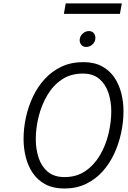

<svg xmlns="http://www.w3.org/2000/svg" viewBox="-20 -1068 732 1100"><path d="M348.5 12Q285.5 12 241 -11.5Q196.5 -35 168.8 -75.2Q141 -115.5 128 -166.5Q115 -217.5 115 -272Q115 -332 128.2 -394Q141.5 -456 168.2 -513Q195 -570 235.8 -614.8Q276.5 -659.5 331.8 -685.8Q387 -712 457 -712Q519.5 -712 563.5 -688.5Q607.5 -665 634.8 -624.8Q662 -584.5 674.8 -534.5Q687.5 -484.5 687.5 -431Q687.5 -370.5 674.2 -307.8Q661 -245 634.5 -187.8Q608 -130.5 567.5 -85.5Q527 -40.5 472.2 -14.2Q417.5 12 348.5 12ZM350 -53.5Q419 -53.5 469.2 -88Q519.5 -122.5 552.5 -178.5Q585.5 -234.5 601.5 -301Q617.5 -367.5 617.5 -431.5Q617.5 -485.5 601.5 -535Q585.5 -584.5 549.5 -615.5Q513.5 -646.5 454 -646.5Q384.5 -646.5 333.8 -612Q283 -577.5 250.2 -521.2Q217.5 -465 201.2 -399.2Q185 -333.5 185 -270.5Q185 -214 201.2 -164.2Q217.5 -114.5 253.8 -84Q290 -53.5 350 -53.5ZM473 -799Q457 -799 446.8 -810.2Q436.5 -821.5 436.5 -837.5Q436.5 -859 452.8 -874.5Q469 -890 489.5 -890Q506.5 -890 516.5 -878.8Q526.5 -867.5 526.5 -851Q526.5 -829.5 510.5 -814.2Q494.5 -799 473 -799ZM346 -988.5 356.5 -1048.5H678L667 -988.5Z"/></svg>

Font: Overpass Light
Style: Italic
Weight: 300
Italic angle: -10°
Designer: Delve Withrington, Dave Bailey, Thomas Jockin
Foundry: Delve Fonts LLC
Version: Version 4.000; ttfautohint (v1.8.3)